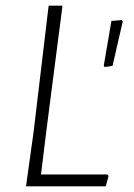

<svg xmlns="http://www.w3.org/2000/svg" viewBox="-20 -659 475 679"><path d="M360 -42 364 -37 354 0H72L99 -194L152 -639H201L144 -197L125 -42ZM411 -588 414 -583 378 -426 350 -422 347 -427 374 -585Z"/></svg>

Font: Alegreya Sans SC Light
Style: Italic
Weight: 300
Italic angle: -7°
Designer: Juan Pablo del Peral
Foundry: Huerta Tipografica
Version: Version 2.007